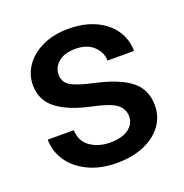

<svg xmlns="http://www.w3.org/2000/svg" viewBox="-105 -636 712 741"><g transform="rotate(-20 251.5 -265.5)"><path d="M241 -227Q148 -246 99 -283Q50 -320 50 -383Q50 -426 75 -462Q100 -498 146 -519.5Q192 -541 252 -541Q316 -541 363.5 -519Q411 -497 436.5 -459Q462 -421 462 -374H353Q353 -408 326 -433.5Q299 -459 252 -459Q206 -459 181.5 -438Q157 -417 157 -387Q157 -358 180.5 -342Q204 -326 271 -311Q370 -290 418 -253Q466 -216 466 -149Q466 -103 439.5 -67Q413 -31 365 -10.5Q317 10 254 10Q185 10 134.5 -15Q84 -40 58 -80Q32 -120 32 -166H139Q141 -119 175 -96Q209 -73 255 -73Q304 -73 331 -92.5Q358 -112 358 -143Q358 -173 334.5 -192.5Q311 -212 241 -227Z"/></g></svg>

Font: Freesentation 6 SemiBold
Style: Regular
Weight: 600
Designer: glyphs from Roboto by Christian Robertson / Hangul glyphs from Noto Sans CJK(Source Han Sans) by Jang Soo-young and Kang
Foundry: PT&
Version: Version 2.001